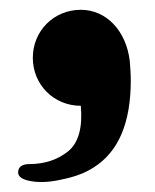

<svg xmlns="http://www.w3.org/2000/svg" viewBox="-20 -206 316 392"><path d="M245 -81C238 -142 198 -186 145 -186C90 -186 47 -143 47 -88C47 -33 90 10 145 10C149 55 140 86 119 103C98 120 71 129 40 129C25 129 17 135 17 146C17 155 26 161 44 164C61 167 83 166 108 160C133 155 154 147 171 136C222 104 247 45 247 -42C247 -55 246 -68 245 -81Z"/></svg>

Font: GFS Jackson
Style: Regular
Weight: 400
Designer: George Matthiopoulos
Foundry: George Matthiopoulos
Version: Version 1.0